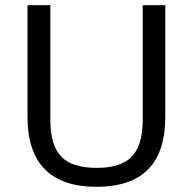

<svg xmlns="http://www.w3.org/2000/svg" viewBox="-20 -710 744 740"><path d="M86 -259V-690H174V-247Q174 -151 215.5 -107Q257 -63 352 -63Q447 -63 488.5 -107Q530 -151 530 -247V-690H617V-259Q617 10 352 10Q219 10 152.5 -58Q86 -126 86 -259Z"/></svg>

Font: Mozilla Text BETA
Style: Regular
Weight: 400
Designer: Studio DRAMA
Foundry: Studio DRAMA
Version: Version 0.100